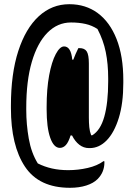

<svg xmlns="http://www.w3.org/2000/svg" viewBox="-20 -736 640 914"><path d="M265 -32Q236 -32 219 -80.5Q202 -129 202 -216V-227Q202 -313 214 -377.5Q226 -442 245.5 -478.5Q265 -515 285 -515Q318 -515 324 -452H329Q339 -479 353 -507H358Q383 -507 393 -491Q403 -475 403 -434V-177Q403 -152 405 -131Q407 -110 414 -92H419Q458 -115 476.5 -180.5Q495 -246 495 -349V-363Q495 -431 483.5 -488Q472 -545 444 -598Q418 -615 387 -622Q356 -629 318 -629Q254 -629 206 -580.5Q158 -532 131.5 -441.5Q105 -351 105 -223V-213Q105 -144 117 -76Q129 -8 160 42Q192 58 227.5 66Q263 74 305 74Q352 74 397.5 63.5Q443 53 473 31L477 32V38Q477 60 469 80Q461 100 444 117Q425 136 391 147Q357 158 313 158Q166 158 99 57.5Q32 -43 32 -221V-233Q32 -385 67 -493Q102 -601 164.5 -658.5Q227 -716 310 -716Q388 -716 445.5 -673.5Q503 -631 535 -550Q567 -469 567 -354V-341Q567 -244 545.5 -174.5Q524 -105 488 -68Q452 -31 407 -31H404Q378 -31 357.5 -47Q337 -63 323 -91H316Q306 -59 293.5 -45.5Q281 -32 265 -32Z"/></svg>

Font: Recursive Mn Csl St SmB
Style: Regular
Weight: 600
Monospace: yes
Version: Version 1.079;hotconv 1.0.112;makeotfexe 2.5.65598; ttfautoh